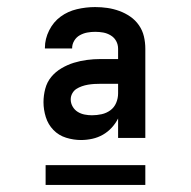

<svg xmlns="http://www.w3.org/2000/svg" viewBox="-20 -713 540 543"><path d="M209 -317Q188 -317 167 -323.5Q146 -330 131 -345.5Q116 -361 109.5 -382Q103 -403 103 -424Q103 -443 108 -462Q113 -481 125 -495.5Q137 -510 154 -520Q171 -530 189 -535.5Q207 -541 226 -543.5Q245 -546 264 -546H314V-575Q314 -587 308.5 -597Q303 -607 293 -613Q283 -619 272 -621Q261 -623 249 -623Q238 -623 227 -621Q216 -619 206 -613.5Q196 -608 190 -598Q184 -588 184 -577V-576H107V-578Q107 -603 119 -627Q131 -651 151.5 -666Q172 -681 197.5 -687Q223 -693 249 -693Q267 -693 284 -690.5Q301 -688 317.5 -682Q334 -676 348.5 -666Q363 -656 373 -641.5Q383 -627 387 -610Q391 -593 391 -575V-323H314V-378Q307 -364 296 -352Q285 -340 271 -332Q257 -324 241 -320.5Q225 -317 209 -317ZM240 -387Q254 -387 267.5 -390Q281 -393 292 -401Q303 -409 308.5 -422Q314 -435 314 -449V-476H264Q255 -476 246.5 -475.5Q238 -475 229 -473.5Q220 -472 211.5 -469Q203 -466 196 -461.5Q189 -457 184.5 -449Q180 -441 180 -432Q180 -421 185.5 -411.5Q191 -402 200 -396.5Q209 -391 219.5 -389Q230 -387 240 -387ZM109 -190V-246H391V-190Z"/></svg>

Font: Iosevka www.saffi
Style: Regular
Weight: 400
Monospace: yes
Designer: Belleve Invis
Foundry: Belleve Invis
Version: Version 22.0.2; ttfautohint (v1.8.3)